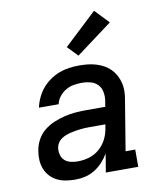

<svg xmlns="http://www.w3.org/2000/svg" viewBox="-87 -843 773 921"><g transform="rotate(-10 300.0 -383.0)"><path d="M206 8Q183 8 160.5 4.5Q138 1 118.5 -8.5Q99 -18 84 -34Q69 -50 61 -70Q53 -90 51.5 -112.5Q50 -135 54 -158Q58 -185 71.5 -210.5Q85 -236 107 -254Q129 -272 155.5 -283Q182 -294 209 -300.5Q236 -307 262.5 -309Q289 -311 316 -311H407L412 -341Q415 -362 411 -383Q407 -404 393 -418.5Q379 -433 358.5 -438.5Q338 -444 316 -444Q296 -444 276 -440.5Q256 -437 238 -426.5Q220 -416 206.5 -399Q193 -382 189 -362H93Q98 -386 109 -409.5Q120 -433 136 -452.5Q152 -472 174 -487.5Q196 -503 219.5 -512Q243 -521 267.5 -524.5Q292 -528 316 -528Q337 -528 358 -526Q379 -524 399 -518Q419 -512 436.5 -502.5Q454 -493 468 -479Q482 -465 491.5 -447.5Q501 -430 506 -410Q511 -390 510.5 -369Q510 -348 506 -327L466 -84H513V0H355L370 -90Q357 -68 339.5 -49Q322 -30 300 -16.5Q278 -3 254 2.5Q230 8 206 8ZM232 -76Q260 -76 287.5 -84Q315 -92 337.5 -111.5Q360 -131 373 -157Q386 -183 390 -211L393 -228H316Q304 -228 292 -227.5Q280 -227 268.5 -225.5Q257 -224 245 -222Q233 -220 221 -217Q209 -214 197.5 -209.5Q186 -205 175.5 -197.5Q165 -190 158.5 -179Q152 -168 150 -156Q148 -139 152.5 -122Q157 -105 169 -94.5Q181 -84 198 -80Q215 -76 232 -76ZM323 -575 275 -625 434 -774 499 -706Z"/></g></svg>

Font: Iosevka Etoile Medium Oblique
Style: Regular
Weight: 500
Italic angle: -9°
Designer: Belleve Invis
Foundry: Belleve Invis
Version: Version 15.5.2; ttfautohint (v1.8.4)